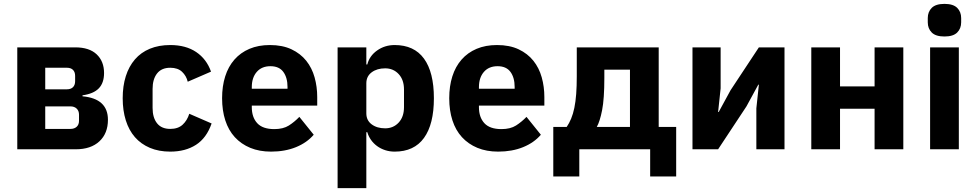

<svg xmlns="http://www.w3.org/2000/svg" viewBox="-20 -769 5028 989"><path d="M69 -525H368Q440 -525 478 -489Q516 -453 516 -393Q516 -342 489 -314Q462 -286 405 -278V-273Q536 -261 536 -152Q536 -82 492 -41Q448 0 370 0H69ZM343 -105Q363 -105 375 -116Q387 -127 387 -147V-178Q387 -198 375 -209.5Q363 -221 343 -221H213V-105ZM325 -309Q345 -309 356 -320Q367 -331 367 -351V-378Q367 -398 356 -409Q345 -420 325 -420H213V-309Z M612 0ZM857 12Q798 12 752 -7.5Q706 -27 675 -62.5Q644 -98 628 -149Q612 -200 612 -263Q612 -326 628 -376.5Q644 -427 675 -463Q706 -499 752 -518Q798 -537 857 -537Q937 -537 990.5 -501Q1044 -465 1067 -400L947 -348Q940 -378 918 -399Q896 -420 857 -420Q812 -420 789 -390.5Q766 -361 766 -311V-213Q766 -163 789 -134Q812 -105 857 -105Q897 -105 920.5 -126.5Q944 -148 955 -183L1070 -133Q1044 -58 989.5 -23Q935 12 857 12Z M1124 0ZM1376 12Q1316 12 1269 -7.5Q1222 -27 1189.5 -62.5Q1157 -98 1140.5 -149Q1124 -200 1124 -263Q1124 -325 1140 -375.5Q1156 -426 1187.5 -462Q1219 -498 1265 -517.5Q1311 -537 1370 -537Q1435 -537 1481.5 -515Q1528 -493 1557.5 -456Q1587 -419 1600.5 -370.5Q1614 -322 1614 -269V-225H1277V-217Q1277 -165 1305 -134.5Q1333 -104 1393 -104Q1439 -104 1468 -122.5Q1497 -141 1522 -167L1596 -75Q1561 -34 1504.5 -11Q1448 12 1376 12ZM1373 -428Q1328 -428 1302.5 -398.5Q1277 -369 1277 -320V-312H1461V-321Q1461 -369 1439.5 -398.5Q1418 -428 1373 -428Z M1719 0ZM1719 -525H1867V-437H1872Q1883 -481 1922.5 -509Q1962 -537 2013 -537Q2113 -537 2164 -467Q2215 -397 2215 -263Q2215 -129 2164 -58.5Q2113 12 2013 12Q1987 12 1964 4.5Q1941 -3 1922.5 -16.5Q1904 -30 1891 -48.5Q1878 -67 1872 -88H1867V200H1719ZM1964 -108Q2006 -108 2033.5 -137.5Q2061 -167 2061 -217V-308Q2061 -358 2033.5 -387.5Q2006 -417 1964 -417Q1922 -417 1894.5 -396.5Q1867 -376 1867 -340V-185Q1867 -149 1894.5 -128.5Q1922 -108 1964 -108Z M2294 0ZM2546 12Q2486 12 2439 -7.5Q2392 -27 2359.5 -62.5Q2327 -98 2310.5 -149Q2294 -200 2294 -263Q2294 -325 2310 -375.5Q2326 -426 2357.5 -462Q2389 -498 2435 -517.5Q2481 -537 2540 -537Q2605 -537 2651.5 -515Q2698 -493 2727.5 -456Q2757 -419 2770.5 -370.5Q2784 -322 2784 -269V-225H2447V-217Q2447 -165 2475 -134.5Q2503 -104 2563 -104Q2609 -104 2638 -122.5Q2667 -141 2692 -167L2766 -75Q2731 -34 2674.5 -11Q2618 12 2546 12ZM2543 -428Q2498 -428 2472.5 -398.5Q2447 -369 2447 -320V-312H2631V-321Q2631 -369 2609.5 -398.5Q2588 -428 2543 -428Z M2830 -115H2899Q2912 -134 2922 -158Q2932 -182 2938.5 -213.5Q2945 -245 2948 -285Q2951 -325 2951 -376V-525H3373V-115H3463V140H3329V0H2964V140H2830ZM3225 -115V-410H3093V-368Q3093 -260 3081.5 -201.5Q3070 -143 3054 -115Z M3547 -525H3692V-314L3679 -192H3682L3743 -304L3889 -525H4021V0H3876V-211L3889 -333H3886L3825 -221L3679 0H3547Z M4159 -525H4307V-324H4485V-525H4633V0H4485V-209H4307V0H4159Z M4759 0ZM4845 -581Q4800 -581 4779.5 -601.5Q4759 -622 4759 -654V-676Q4759 -708 4779.5 -728.5Q4800 -749 4845 -749Q4890 -749 4910.5 -728.5Q4931 -708 4931 -676V-654Q4931 -622 4910.5 -601.5Q4890 -581 4845 -581ZM4771 -525H4919V0H4771Z"/></svg>

Font: Aneliza ExtraBold
Style: Regular
Weight: 800
Designer: Mike Abbink, Paul van der Laan, Pieter van Rosmalen
Foundry: Bold Monday
Version: Version 3.001;September 8, 2019;FontCreator 11.5.0.2425 64-b